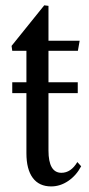

<svg xmlns="http://www.w3.org/2000/svg" viewBox="-20 -674 325 705"><path d="M168 10.5Q123.5 10.5 100.2 -21Q77 -52.5 77 -111.5V-332H25V-372H77V-487.5H25L22.5 -505.5L142.5 -654.5L158 -652.5V-524.5H272.5L266 -487.5H158V-372H265.5V-332H158V-121.5Q158 -39.5 205.5 -39.5Q240.5 -39.5 264 -79L278 -63.5Q260 -29.5 230.5 -9.5Q201 10.5 168 10.5Z"/></svg>

Font: Libre Caslon Condensed
Style: Regular
Weight: 400
Designer: Pablo Impallari, Rodrigo Fuenzalida, Katja Schimmel, Ertekin Erdin
Foundry: Pablo Impallari, Rodrigo Fuenzalida
Version: Version 2.000; ttfautohint (v1.8.4.7-5d5b);gftools[0.9.33]